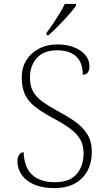

<svg xmlns="http://www.w3.org/2000/svg" viewBox="-20 -951 541 981"><path d="M258 10Q210 10 174.5 -1Q139 -12 115.5 -31.5Q92 -51 80.5 -76Q69 -101 69 -127Q69 -141 73 -151Q77 -161 84 -167Q91 -173 101 -173Q102 -125 119.5 -90.5Q137 -56 172.5 -38Q208 -20 260 -20Q335 -20 371 -61Q407 -102 407 -167Q407 -208 391 -237Q375 -266 340 -292.5Q305 -319 248 -349Q193 -379 158 -406.5Q123 -434 107 -469.5Q91 -505 91 -556Q91 -604 113.5 -641.5Q136 -679 177.5 -701.5Q219 -724 273 -724Q322 -724 359 -709Q396 -694 416.5 -669Q437 -644 437 -614Q437 -592 428.5 -580.5Q420 -569 403 -569Q403 -610 388.5 -637.5Q374 -665 344.5 -679.5Q315 -694 272 -694Q203 -694 168 -654.5Q133 -615 133 -555Q133 -513 148.5 -484.5Q164 -456 194 -434Q224 -412 269 -387Q318 -361 358.5 -333.5Q399 -306 424 -268.5Q449 -231 449 -174Q449 -120 427 -78.5Q405 -37 362.5 -13.5Q320 10 258 10ZM218 -784Q233 -803 250.5 -829Q268 -855 284.5 -882Q301 -909 311 -931H368V-921Q359 -908 342 -888Q325 -868 304.5 -846Q284 -824 264 -804.5Q244 -785 228 -771H218Z"/></svg>

Font: Noto Serif Khmer ExtraLight
Style: Regular
Weight: 250
Version: Version 2.003